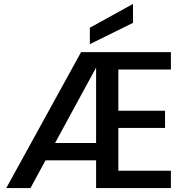

<svg xmlns="http://www.w3.org/2000/svg" viewBox="-20 -963 961 983"><path d="M855 -607C855 -607 855 -696 855 -696C855 -696 395 -696 395 -696C395 -696 12 0 12 0C12 0 136 0 136 0C136 0 213 -142 213 -142C213 -142 472 -142 472 -142C472 -142 472 0 472 0C472 0 855 0 855 0C855 0 855 -89 855 -89C855 -89 586 -89 586 -89C586 -89 586 -308 586 -308C586 -308 825 -308 825 -308C825 -308 825 -396 825 -396C825 -396 586 -396 586 -396C586 -396 586 -607 586 -607C586 -607 855 -607 855 -607ZM262 -231C262 -231 472 -617 472 -617C472 -617 472 -231 472 -231C472 -231 262 -231 262 -231ZM661 -943C661 -943 440 -821 440 -821C440 -821 440 -737 440 -737C440 -737 661 -846 661 -846C661 -846 661 -943 661 -943Z"/></svg>

Font: Girnar Poppins
Style: Medium
Weight: 500
Designer: Ninad Kale (Devanagari), Jonny Pinhorn (Latin)
Foundry: Indian Type Foundry
Version: ""